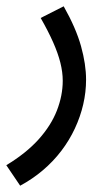

<svg xmlns="http://www.w3.org/2000/svg" viewBox="-47 -359 341 609"><path d="M17 230 -27 165Q36 127 75.5 83Q115 39 133.5 -8.5Q152 -56 152 -103Q152 -130 144.5 -160Q137 -190 121.5 -225Q106 -260 82 -302L155 -339Q194 -270 210 -212.5Q226 -155 226 -106Q226 -67 217 -28Q208 11 190.5 48.5Q173 86 147.5 119.5Q122 153 89 181Q56 209 17 230Z"/></svg>

Font: Noto Sans Arabic ExtraCondensed
Style: Regular
Weight: 400
Width: 2
Designer: Monotype Design Team, Nadine Chahine, Nizar Qandah and Khaled Hosny
Foundry: Monotype Imaging Inc.
Version: Version 2.012